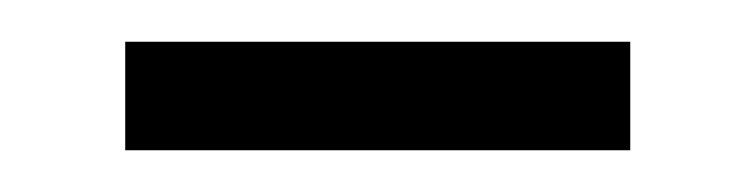

<svg xmlns="http://www.w3.org/2000/svg" viewBox="-20 -316 362 92"><path d="M40 -244H282V-296H40Z"/></svg>

Font: Noto Sans Gujarati Light
Style: Regular
Weight: 300
Designer: Jelle Bosma - Monotype Design Team, Universal Thirst
Foundry: Monotype Imaging Inc.
Version: Version 2.106